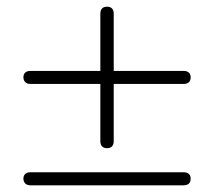

<svg xmlns="http://www.w3.org/2000/svg" viewBox="-20 -554 640 574"><path d="M280 -132V-303H71Q61 -303 55.5 -308.5Q50 -314 50 -323Q50 -332 55.5 -337Q61 -342 71 -342H280V-513Q280 -523 285 -528.5Q290 -534 300 -534Q310 -534 315 -528.5Q320 -523 320 -513V-342H529Q539 -342 544.5 -337Q550 -332 550 -323Q550 -313 544.5 -308Q539 -303 529 -303H320V-132Q320 -122 315 -116.5Q310 -111 300 -111Q290 -111 285 -116.5Q280 -122 280 -132ZM50 -20Q50 -29 55.5 -34Q61 -39 71 -39H529Q539 -39 544.5 -34Q550 -29 550 -20Q550 -10 544.5 -5Q539 0 529 0H71Q61 0 55.5 -5.5Q50 -11 50 -20Z"/></svg>

Font: SN Pro Thin
Style: Regular
Weight: 200
Designer: Tobias Whetton
Foundry: Supernotes
Version: Version 1.003;Glyphs 3.3 (3324)